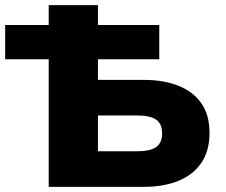

<svg xmlns="http://www.w3.org/2000/svg" viewBox="-33 -725 877 745"><path d="M156 0V-495H-13V-628H156V-705H347V-628H585V-495H347V-415H525Q603 -415 660 -392Q717 -369 748.5 -324Q780 -279 780 -209Q780 -140 748.5 -93.5Q717 -47 660 -23.5Q603 0 525 0ZM347 -138H499Q550 -138 573 -154.5Q596 -171 596 -207Q596 -245 572.5 -261Q549 -277 499 -277H347Z"/></svg>

Font: Nunito Sans 7pt Black
Style: Regular
Weight: 900
Designer: Vernon Adams
Foundry: Vernon Adams
Version: Version 3.101;gftools[0.9.27]